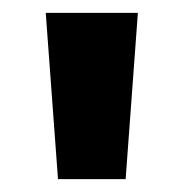

<svg xmlns="http://www.w3.org/2000/svg" viewBox="-20 -734 284 298"><path d="M194 -714H51L70 -456H175Z"/></svg>

Font: Noto Sans Hebrew Condensed
Style: Bold
Weight: 700
Width: 3
Designer: Monotype Design Team
Foundry: Monotype Imaging Inc.
Version: Version 2.004